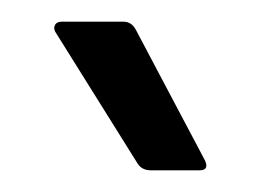

<svg xmlns="http://www.w3.org/2000/svg" viewBox="-20 -714 240 177"><path d="M119 -557Q111 -557 107 -563L32 -683Q29 -687 30.5 -690.5Q32 -694 37 -694H94Q101 -694 105 -687L169 -566Q173 -557 164 -557Z"/></svg>

Font: Sofia Sans Cond
Style: Regular
Weight: 400
Width: 3
Designer: Botio Nikoltchev, Ani Petrova
Foundry: lettersoup
Version: Version 4.100; ttfautohint (v1.8.3)